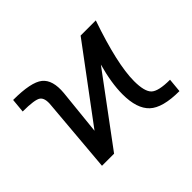

<svg xmlns="http://www.w3.org/2000/svg" viewBox="-118 -733 943 943"><g transform="rotate(-45 353.0 -261.5)"><path d="M509.8 -524.4H615.2Q537.1 -297.9 537.1 -180.7Q537.1 -108.4 561.5 -84.5Q585.9 -60.5 667 -60.5L660.2 11.7Q543.9 11.7 497.6 -31.7Q451.2 -75.2 451.2 -174.8Q451.2 -252.9 479.5 -353.5L215.8 2H131.8L165 -385.7Q169.9 -431.6 149.4 -446.8Q128.9 -461.9 44.9 -461.9L51.8 -535.2Q175.8 -535.2 217.8 -501.5Q259.8 -467.8 252 -382.8L227.5 -145.5Z"/></g></svg>

Font: Gen Shin Gothic Regular
Style: Regular
Weight: 400
Designer: [Source Han Sans]
Ryoko NISHIZUKA  (kana & ideographs); Paul D. Hunt (Latin, Greek & Cyrillic); Wenlong ZHANG  (bopomofo
Version: Version 1.002.20150607